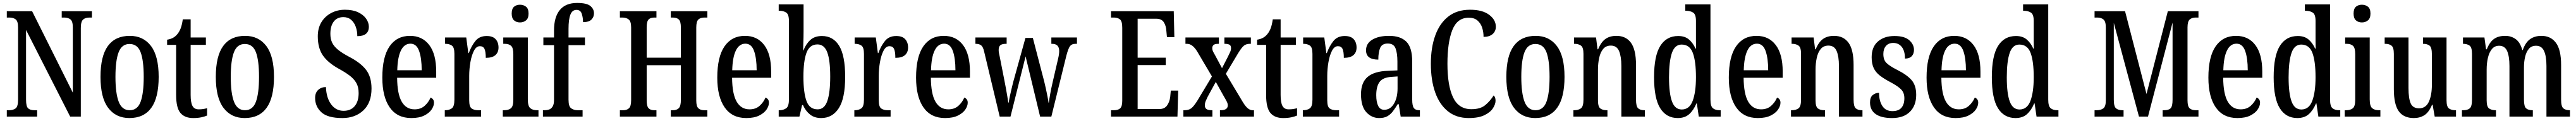

<svg xmlns="http://www.w3.org/2000/svg" viewBox="-20 -790 17404 820"><path d="M26 0V-43H41Q69 -43 85.5 -55.5Q102 -68 102 -114V-604Q102 -647 85.5 -659Q69 -671 45 -671H26V-714H197L472 -162V-604Q472 -646 456 -658.5Q440 -671 415 -671H397V-714H601V-671H583Q557 -671 541.5 -657.5Q526 -644 526 -600V0H454L156 -587V-114Q156 -68 170.5 -55.5Q185 -43 212 -43H231V0Z M854 10Q763 10 711 -59Q659 -128 659 -269Q659 -410 709 -478.5Q759 -547 857 -547Q948 -547 1000 -478.5Q1052 -410 1052 -269Q1052 -128 1002 -59Q952 10 854 10ZM856 -43Q909 -43 930 -100.5Q951 -158 951 -269Q951 -380 930 -436Q909 -492 855 -492Q803 -492 781.5 -436Q760 -380 760 -269Q760 -158 782 -100.5Q804 -43 856 -43Z M1285 10Q1228 10 1199 -24.5Q1170 -59 1170 -146V-486H1109V-521Q1134 -525 1151 -535Q1168 -545 1180 -561Q1192 -576 1200.5 -597.5Q1209 -619 1215 -659H1268V-536H1371V-486H1268V-147Q1268 -95 1280.5 -72Q1293 -49 1322 -49Q1339 -49 1352.5 -51Q1366 -53 1379 -57V-7Q1366 -1 1342 4.5Q1318 10 1285 10Z M1633 10Q1542 10 1490 -59Q1438 -128 1438 -269Q1438 -410 1488 -478.5Q1538 -547 1636 -547Q1727 -547 1779 -478.5Q1831 -410 1831 -269Q1831 -128 1781 -59Q1731 10 1633 10ZM1635 -43Q1688 -43 1709 -100.5Q1730 -158 1730 -269Q1730 -380 1709 -436Q1688 -492 1634 -492Q1582 -492 1560.5 -436Q1539 -380 1539 -269Q1539 -158 1561 -100.5Q1583 -43 1635 -43Z M2293 10Q2194 10 2151.5 -29Q2109 -68 2109 -126Q2109 -162 2130 -181Q2151 -200 2182 -200Q2185 -126 2217.5 -82.5Q2250 -39 2301 -39Q2350 -39 2376.5 -71Q2403 -103 2403 -159Q2403 -200 2387.5 -227.5Q2372 -255 2342.5 -277.5Q2313 -300 2269 -324Q2195 -365 2161 -415Q2127 -465 2127 -544Q2127 -599 2151 -639Q2175 -679 2217 -701.5Q2259 -724 2310 -724Q2363 -724 2399 -707Q2435 -690 2453.5 -663.5Q2472 -637 2472 -609Q2472 -545 2394 -545Q2394 -579 2383.5 -608.5Q2373 -638 2352 -656Q2331 -674 2300 -674Q2258 -674 2235 -644Q2212 -614 2212 -561Q2212 -527 2223.5 -502Q2235 -477 2262.5 -454Q2290 -431 2339 -405Q2416 -365 2453 -317Q2490 -269 2490 -190Q2490 -94 2435 -42Q2380 10 2293 10Z M2759 10Q2663 10 2613 -62Q2563 -134 2563 -264Q2563 -405 2612 -476Q2661 -547 2750 -547Q2833 -547 2880 -485Q2927 -423 2927 -305V-263H2663Q2664 -153 2694 -101Q2724 -49 2781 -49Q2822 -49 2848.5 -72.5Q2875 -96 2889 -129Q2899 -125 2905.5 -116.5Q2912 -108 2912 -94Q2912 -72 2896 -48Q2880 -24 2846 -7Q2812 10 2759 10ZM2829 -314Q2829 -395 2811.5 -444.5Q2794 -494 2753 -494Q2711 -494 2688.5 -447.5Q2666 -401 2664 -314Z M2985 0V-43H2988Q3014 -43 3032 -55.5Q3050 -68 3050 -115V-425Q3050 -469 3033 -481Q3016 -493 2990 -493H2987V-536H3130L3144 -430H3147Q3165 -479 3192 -512.5Q3219 -546 3268 -546Q3309 -546 3328.5 -524.5Q3348 -503 3348 -468Q3348 -435 3327 -416.5Q3306 -398 3262 -398Q3262 -439 3253.5 -458Q3245 -477 3222 -477Q3198 -477 3182 -446Q3166 -415 3158 -368.5Q3150 -322 3150 -276V-110Q3150 -66 3167 -54.5Q3184 -43 3210 -43H3230V0Z M3493 -638Q3469 -638 3453 -652Q3437 -666 3437 -698Q3437 -731 3453 -744.5Q3469 -758 3493 -758Q3517 -758 3534 -744.5Q3551 -731 3551 -698Q3551 -666 3534 -652Q3517 -638 3493 -638ZM3377 0V-43H3387Q3415 -43 3431.5 -56Q3448 -69 3448 -113V-423Q3448 -466 3433 -479.5Q3418 -493 3391 -493H3380V-536H3546V-117Q3546 -71 3562.5 -57Q3579 -43 3608 -43H3618V0Z M3648 0V-43H3661Q3676 -43 3690 -48Q3704 -53 3713.5 -68Q3723 -83 3723 -114V-484H3651V-536H3723V-584Q3723 -674 3762 -722Q3801 -770 3879 -770Q3944 -770 3968.5 -749.5Q3993 -729 3993 -700Q3993 -675 3976 -657.5Q3959 -640 3919 -640Q3919 -670 3910.5 -696.5Q3902 -723 3875 -723Q3846 -723 3833.5 -690.5Q3821 -658 3821 -595V-536H3932V-484H3821V-114Q3821 -68 3839.5 -55.5Q3858 -43 3882 -43H3916V0Z M4168 0V-43H4191Q4215 -43 4229.5 -56.5Q4244 -70 4244 -111V-604Q4244 -645 4227.5 -658Q4211 -671 4187 -671H4168V-714H4415V-671H4399Q4375 -671 4362 -658Q4349 -645 4349 -604V-399H4580V-603Q4580 -645 4566 -658Q4552 -671 4527 -671H4512V-714H4759V-671H4737Q4713 -671 4698.5 -658Q4684 -645 4684 -603V-109Q4684 -69 4698.5 -56Q4713 -43 4737 -43H4759V0H4512V-43H4527Q4552 -43 4566 -57Q4580 -71 4580 -113V-348H4349V-111Q4349 -70 4362 -56.5Q4375 -43 4399 -43H4415V0Z M5022 10Q4926 10 4876 -62Q4826 -134 4826 -264Q4826 -405 4875 -476Q4924 -547 5013 -547Q5096 -547 5143 -485Q5190 -423 5190 -305V-263H4926Q4927 -153 4957 -101Q4987 -49 5044 -49Q5085 -49 5111.5 -72.5Q5138 -96 5152 -129Q5162 -125 5168.5 -116.5Q5175 -108 5175 -94Q5175 -72 5159 -48Q5143 -24 5109 -7Q5075 10 5022 10ZM5092 -314Q5092 -395 5074.5 -444.5Q5057 -494 5016 -494Q4974 -494 4951.5 -447.5Q4929 -401 4927 -314Z M5528 10Q5482 10 5452 -14.5Q5422 -39 5405 -78H5399L5381 0H5241V-43H5247Q5271 -43 5290.5 -55.5Q5310 -68 5310 -115V-649Q5310 -693 5291.5 -705Q5273 -717 5246 -717H5241V-760H5409V-578Q5409 -560 5408.5 -535.5Q5408 -511 5407 -487Q5406 -463 5406 -448H5408Q5425 -492 5454.5 -519Q5484 -546 5533 -546Q5609 -546 5649.5 -479.5Q5690 -413 5690 -269Q5690 -124 5647 -57Q5604 10 5528 10ZM5504 -49Q5550 -49 5569.5 -106Q5589 -163 5589 -271Q5589 -382 5569 -435.5Q5549 -489 5503 -489Q5450 -489 5429 -433Q5408 -377 5408 -270Q5408 -163 5428.5 -106Q5449 -49 5504 -49Z M5752 0V-43H5755Q5781 -43 5799 -55.5Q5817 -68 5817 -115V-425Q5817 -469 5800 -481Q5783 -493 5757 -493H5754V-536H5897L5911 -430H5914Q5932 -479 5959 -512.5Q5986 -546 6035 -546Q6076 -546 6095.5 -524.5Q6115 -503 6115 -468Q6115 -435 6094 -416.5Q6073 -398 6029 -398Q6029 -439 6020.5 -458Q6012 -477 5989 -477Q5965 -477 5949 -446Q5933 -415 5925 -368.5Q5917 -322 5917 -276V-110Q5917 -66 5934 -54.5Q5951 -43 5977 -43H5997V0Z M6365 10Q6269 10 6219 -62Q6169 -134 6169 -264Q6169 -405 6218 -476Q6267 -547 6356 -547Q6439 -547 6486 -485Q6533 -423 6533 -305V-263H6269Q6270 -153 6300 -101Q6330 -49 6387 -49Q6428 -49 6454.5 -72.5Q6481 -96 6495 -129Q6505 -125 6511.5 -116.5Q6518 -108 6518 -94Q6518 -72 6502 -48Q6486 -24 6452 -7Q6418 10 6365 10ZM6435 -314Q6435 -395 6417.5 -444.5Q6400 -494 6359 -494Q6317 -494 6294.5 -447.5Q6272 -401 6270 -314Z M6629 -440Q6622 -472 6609 -482.5Q6596 -493 6572 -493H6570V-536H6781V-493H6775Q6751 -493 6739 -484Q6727 -475 6727 -451Q6727 -442 6729 -430.5Q6731 -419 6734 -407L6766 -244Q6771 -220 6776 -191.5Q6781 -163 6785.5 -137Q6790 -111 6792 -95H6795Q6797 -111 6802 -135Q6807 -159 6813.5 -185.5Q6820 -212 6825 -233L6908 -533H6958L7035 -237Q7040 -217 7046 -189.5Q7052 -162 7057 -136Q7062 -110 7064 -94H7066Q7069 -118 7075.5 -154.5Q7082 -191 7092 -234L7129 -394Q7136 -423 7136 -444Q7136 -493 7088 -493H7083V-536H7256V-493H7245Q7222 -493 7210 -478.5Q7198 -464 7185 -415L7083 0H7007L6909 -408L6807 0H6734Z M7486 0V-43H7507Q7533 -43 7547.5 -55.5Q7562 -68 7562 -107V-602Q7562 -647 7546 -659Q7530 -671 7507 -671H7486V-714H7910L7914 -538H7864L7860 -581Q7858 -615 7843 -639Q7828 -663 7792 -663H7666V-399H7856V-349H7666V-51H7812Q7848 -51 7865 -75.5Q7882 -100 7886 -133L7890 -176H7940L7935 0Z M7975 0V-43H7982Q8011 -43 8028 -56Q8045 -69 8069 -107L8168 -272L8069 -440Q8037 -493 8000 -493H7989V-536H8215V-493H8212Q8186 -493 8178 -484.5Q8170 -476 8170 -464Q8170 -453 8174.5 -443Q8179 -433 8188 -418L8236 -328L8276 -406Q8285 -424 8291 -437.5Q8297 -451 8297 -464Q8297 -482 8285.5 -487.5Q8274 -493 8256 -493H8252V-536H8431V-493H8424Q8400 -493 8384.5 -481Q8369 -469 8344 -428L8262 -290L8378 -96Q8396 -67 8411.5 -55Q8427 -43 8442 -43H8452V0H8222V-43H8226Q8275 -43 8275 -76Q8275 -88 8268.5 -101Q8262 -114 8244 -145L8194 -235L8140 -136Q8132 -120 8126 -105.5Q8120 -91 8120 -76Q8120 -59 8131 -51Q8142 -43 8169 -43H8171V0Z M8649 10Q8592 10 8563 -24.5Q8534 -59 8534 -146V-486H8473V-521Q8498 -525 8515 -535Q8532 -545 8544 -561Q8556 -576 8564.5 -597.5Q8573 -619 8579 -659H8632V-536H8735V-486H8632V-147Q8632 -95 8644.5 -72Q8657 -49 8686 -49Q8703 -49 8716.5 -51Q8730 -53 8743 -57V-7Q8730 -1 8706 4.5Q8682 10 8649 10Z M8782 0V-43H8785Q8811 -43 8829 -55.5Q8847 -68 8847 -115V-425Q8847 -469 8830 -481Q8813 -493 8787 -493H8784V-536H8927L8941 -430H8944Q8962 -479 8989 -512.5Q9016 -546 9065 -546Q9106 -546 9125.5 -524.5Q9145 -503 9145 -468Q9145 -435 9124 -416.5Q9103 -398 9059 -398Q9059 -439 9050.5 -458Q9042 -477 9019 -477Q8995 -477 8979 -446Q8963 -415 8955 -368.5Q8947 -322 8947 -276V-110Q8947 -66 8964 -54.5Q8981 -43 9007 -43H9027V0Z M9298 10Q9247 10 9211 -29.5Q9175 -69 9175 -151Q9175 -231 9220 -269Q9265 -307 9356 -310L9421 -313V-373Q9421 -429 9408.5 -462Q9396 -495 9356 -495Q9317 -495 9304.5 -465.5Q9292 -436 9292 -386Q9209 -386 9209 -449Q9209 -496 9252 -521.5Q9295 -547 9364 -547Q9442 -547 9481.5 -507.5Q9521 -468 9521 -373V-115Q9521 -73 9532 -58Q9543 -43 9570 -43H9573V0H9443L9430 -84H9423Q9406 -56 9390 -35Q9374 -14 9352.5 -2Q9331 10 9298 10ZM9332 -46Q9373 -46 9397.5 -87Q9422 -128 9422 -191V-272L9380 -269Q9322 -265 9300 -234Q9278 -203 9278 -145Q9278 -99 9291 -72.5Q9304 -46 9332 -46Z M9903 10Q9819 10 9762 -36Q9705 -82 9676 -164.5Q9647 -247 9647 -358Q9647 -468 9677 -550.5Q9707 -633 9765.5 -678.5Q9824 -724 9912 -724Q9995 -724 10040.5 -690Q10086 -656 10086 -609Q10086 -578 10064 -559Q10042 -540 10003 -540Q10003 -573 9993.5 -602.5Q9984 -632 9962 -651Q9940 -670 9903 -670Q9825 -670 9792 -586.5Q9759 -503 9759 -358Q9759 -210 9797 -130Q9835 -50 9921 -50Q9982 -50 10015.5 -78.5Q10049 -107 10071 -143Q10084 -133 10084 -107Q10084 -84 10066.5 -56.5Q10049 -29 10009 -9.5Q9969 10 9903 10Z M10352 10Q10261 10 10209 -59Q10157 -128 10157 -269Q10157 -410 10207 -478.5Q10257 -547 10355 -547Q10446 -547 10498 -478.5Q10550 -410 10550 -269Q10550 -128 10500 -59Q10450 10 10352 10ZM10354 -43Q10407 -43 10428 -100.5Q10449 -158 10449 -269Q10449 -380 10428 -436Q10407 -492 10353 -492Q10301 -492 10279.5 -436Q10258 -380 10258 -269Q10258 -158 10280 -100.5Q10302 -43 10354 -43Z M10610 0V-43H10616Q10643 -43 10660.5 -55.5Q10678 -68 10678 -115V-425Q10678 -469 10661 -481Q10644 -493 10618 -493H10614V-536H10763L10773 -456H10777Q10797 -505 10826.5 -526Q10856 -547 10901 -547Q10965 -547 10999 -500Q11033 -453 11033 -350V-115Q11033 -68 11048 -55.5Q11063 -43 11089 -43H11093V0H10934V-343Q10934 -407 10918.5 -444Q10903 -481 10863 -481Q10830 -481 10811 -458Q10792 -435 10784 -397.5Q10776 -360 10776 -319V-110Q10776 -66 10792.5 -54.5Q10809 -43 10835 -43H10840V0Z M11315 10Q11238 10 11196.5 -56.5Q11155 -123 11155 -267Q11155 -412 11197 -479Q11239 -546 11318 -546Q11363 -546 11390.5 -522.5Q11418 -499 11435 -461H11439Q11438 -484 11438 -511.5Q11438 -539 11438 -567V-649Q11438 -693 11418.5 -705Q11399 -717 11372 -717H11366V-760H11536V-115Q11536 -70 11552.5 -56.5Q11569 -43 11598 -43H11605V0H11457L11444 -89H11441Q11422 -43 11392.5 -16.5Q11363 10 11315 10ZM11342 -48Q11394 -48 11416 -107Q11438 -166 11438 -267Q11438 -374 11417 -431Q11396 -488 11341 -488Q11295 -488 11275.5 -431Q11256 -374 11256 -266Q11256 -157 11276 -102.5Q11296 -48 11342 -48Z M11856 10Q11760 10 11710 -62Q11660 -134 11660 -264Q11660 -405 11709 -476Q11758 -547 11847 -547Q11930 -547 11977 -485Q12024 -423 12024 -305V-263H11760Q11761 -153 11791 -101Q11821 -49 11878 -49Q11919 -49 11945.5 -72.5Q11972 -96 11986 -129Q11996 -125 12002.5 -116.5Q12009 -108 12009 -94Q12009 -72 11993 -48Q11977 -24 11943 -7Q11909 10 11856 10ZM11926 -314Q11926 -395 11908.5 -444.5Q11891 -494 11850 -494Q11808 -494 11785.5 -447.5Q11763 -401 11761 -314Z M12080 0V-43H12086Q12113 -43 12130.5 -55.5Q12148 -68 12148 -115V-425Q12148 -469 12131 -481Q12114 -493 12088 -493H12084V-536H12233L12243 -456H12247Q12267 -505 12296.5 -526Q12326 -547 12371 -547Q12435 -547 12469 -500Q12503 -453 12503 -350V-115Q12503 -68 12518 -55.5Q12533 -43 12559 -43H12563V0H12404V-343Q12404 -407 12388.5 -444Q12373 -481 12333 -481Q12300 -481 12281 -458Q12262 -435 12254 -397.5Q12246 -360 12246 -319V-110Q12246 -66 12262.5 -54.5Q12279 -43 12305 -43H12310V0Z M12763 10Q12690 10 12652 -17Q12614 -44 12614 -96Q12614 -131 12632.5 -146Q12651 -161 12675 -161Q12675 -106 12697.5 -71.5Q12720 -37 12765 -37Q12807 -37 12826.5 -60Q12846 -83 12846 -124Q12846 -160 12826 -182Q12806 -204 12756 -231Q12710 -255 12681 -277.5Q12652 -300 12638.5 -329.5Q12625 -359 12625 -402Q12625 -472 12667.5 -509Q12710 -546 12779 -546Q12847 -546 12879 -517.5Q12911 -489 12911 -452Q12911 -425 12895.5 -409Q12880 -393 12850 -393Q12850 -445 12828.5 -472Q12807 -499 12771 -499Q12739 -499 12721.5 -478.5Q12704 -458 12704 -424Q12704 -384 12725.5 -363Q12747 -342 12800 -315Q12862 -284 12894 -248Q12926 -212 12926 -147Q12926 -75 12883.5 -32.5Q12841 10 12763 10Z M13192 10Q13096 10 13046 -62Q12996 -134 12996 -264Q12996 -405 13045 -476Q13094 -547 13183 -547Q13266 -547 13313 -485Q13360 -423 13360 -305V-263H13096Q13097 -153 13127 -101Q13157 -49 13214 -49Q13255 -49 13281.5 -72.5Q13308 -96 13322 -129Q13332 -125 13338.5 -116.5Q13345 -108 13345 -94Q13345 -72 13329 -48Q13313 -24 13279 -7Q13245 10 13192 10ZM13262 -314Q13262 -395 13244.5 -444.5Q13227 -494 13186 -494Q13144 -494 13121.5 -447.5Q13099 -401 13097 -314Z M13597 10Q13520 10 13478.5 -56.5Q13437 -123 13437 -267Q13437 -412 13479 -479Q13521 -546 13600 -546Q13645 -546 13672.5 -522.5Q13700 -499 13717 -461H13721Q13720 -484 13720 -511.5Q13720 -539 13720 -567V-649Q13720 -693 13700.5 -705Q13681 -717 13654 -717H13648V-760H13818V-115Q13818 -70 13834.5 -56.5Q13851 -43 13880 -43H13887V0H13739L13726 -89H13723Q13704 -43 13674.5 -16.5Q13645 10 13597 10ZM13624 -48Q13676 -48 13698 -107Q13720 -166 13720 -267Q13720 -374 13699 -431Q13678 -488 13623 -488Q13577 -488 13557.5 -431Q13538 -374 13538 -266Q13538 -157 13558 -102.5Q13578 -48 13624 -48Z M14131 0V-43H14146Q14173 -43 14190 -55.5Q14207 -68 14207 -109V-604Q14207 -645 14191 -658Q14175 -671 14152 -671H14131V-714H14337L14482 -153L14626 -714H14833V-671H14811Q14789 -671 14774 -658Q14759 -645 14759 -604V-110Q14759 -69 14773.5 -56Q14788 -43 14815 -43H14833V0H14591V-43H14602Q14632 -43 14645 -56.5Q14658 -70 14658 -114V-637L14492 0H14431L14261 -635V-114Q14261 -68 14276.5 -55.5Q14292 -43 14319 -43H14327V0Z M15096 10Q15000 10 14950 -62Q14900 -134 14900 -264Q14900 -405 14949 -476Q14998 -547 15087 -547Q15170 -547 15217 -485Q15264 -423 15264 -305V-263H15000Q15001 -153 15031 -101Q15061 -49 15118 -49Q15159 -49 15185.5 -72.5Q15212 -96 15226 -129Q15236 -125 15242.5 -116.5Q15249 -108 15249 -94Q15249 -72 15233 -48Q15217 -24 15183 -7Q15149 10 15096 10ZM15166 -314Q15166 -395 15148.5 -444.5Q15131 -494 15090 -494Q15048 -494 15025.5 -447.5Q15003 -401 15001 -314Z M15501 10Q15424 10 15382.5 -56.5Q15341 -123 15341 -267Q15341 -412 15383 -479Q15425 -546 15504 -546Q15549 -546 15576.5 -522.5Q15604 -499 15621 -461H15625Q15624 -484 15624 -511.5Q15624 -539 15624 -567V-649Q15624 -693 15604.5 -705Q15585 -717 15558 -717H15552V-760H15722V-115Q15722 -70 15738.5 -56.5Q15755 -43 15784 -43H15791V0H15643L15630 -89H15627Q15608 -43 15578.5 -16.5Q15549 10 15501 10ZM15528 -48Q15580 -48 15602 -107Q15624 -166 15624 -267Q15624 -374 15603 -431Q15582 -488 15527 -488Q15481 -488 15461.5 -431Q15442 -374 15442 -266Q15442 -157 15462 -102.5Q15482 -48 15528 -48Z M15937 -638Q15913 -638 15897 -652Q15881 -666 15881 -698Q15881 -731 15897 -744.5Q15913 -758 15937 -758Q15961 -758 15978 -744.5Q15995 -731 15995 -698Q15995 -666 15978 -652Q15961 -638 15937 -638ZM15821 0V-43H15831Q15859 -43 15875.5 -56Q15892 -69 15892 -113V-423Q15892 -466 15877 -479.5Q15862 -493 15835 -493H15824V-536H15990V-117Q15990 -71 16006.5 -57Q16023 -43 16052 -43H16062V0Z M16288 10Q16219 10 16186 -36.5Q16153 -83 16153 -186V-425Q16153 -468 16137.5 -480.5Q16122 -493 16095 -493H16091V-536H16252V-193Q16252 -124 16266.5 -90Q16281 -56 16324 -56Q16369 -56 16389.5 -100.5Q16410 -145 16410 -217V-421Q16410 -469 16394 -481Q16378 -493 16353 -493H16350V-536H16509V-110Q16509 -66 16526 -54.5Q16543 -43 16568 -43H16573V0H16429L16415 -80H16411Q16390 -29 16359.5 -9.5Q16329 10 16288 10Z M16613 0V-43H16623Q16650 -43 16665.5 -55.5Q16681 -68 16681 -115V-425Q16681 -469 16664.5 -481Q16648 -493 16622 -493H16620V-536H16765L16776 -456H16781Q16800 -505 16829.5 -526Q16859 -547 16905 -547Q16945 -547 16975.5 -525.5Q17006 -504 17021 -451H17024Q17043 -504 17074.5 -525.5Q17106 -547 17150 -547Q17213 -547 17248 -500Q17283 -453 17283 -350V-115Q17283 -68 17298.5 -55.5Q17314 -43 17341 -43H17343V0H17184V-343Q17184 -408 17168 -444Q17152 -480 17114 -480Q17083 -480 17065.5 -459.5Q17048 -439 17040 -405.5Q17032 -372 17032 -332V-115Q17032 -68 17047 -55.5Q17062 -43 17089 -43H17092V0H16934V-343Q16934 -408 16918.5 -444Q16903 -480 16864 -480Q16834 -480 16815.5 -457.5Q16797 -435 16788.5 -398Q16780 -361 16780 -319V-110Q16780 -66 16797 -54.5Q16814 -43 16841 -43H16843V0Z"/></svg>

Font: Noto Serif Hebrew ExtraCondensed Medium
Style: Regular
Weight: 500
Width: 2
Designer: Monotype Design Team
Foundry: Monotype Imaging Inc.
Version: Version 2.004; ttfautohint (v1.8.4.7-5d5b)